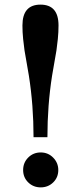

<svg xmlns="http://www.w3.org/2000/svg" viewBox="-20 -800 351 830"><path d="M185 -207H125Q125 -344 105 -472Q102 -492 95.5 -527Q89 -562 86 -582Q83 -602 80 -631.5Q77 -661 77 -690Q77 -780 155 -780Q233 -780 233 -690Q233 -661 230 -631.5Q227 -602 224 -582Q221 -562 214.5 -527Q208 -492 205 -472Q185 -344 185 -207ZM232 -65Q232 -33 210 -11.5Q188 10 156 10Q124 10 102 -11.5Q80 -33 80 -65Q80 -97 102 -119Q124 -141 156 -141Q188 -141 210 -118.5Q232 -96 232 -65Z"/></svg>

Font: Libre Baskerville
Style: Bold
Weight: 700
Designer: Pablo Impallari, Rodrigo Fuenzalida
Foundry: Pablo Impallari, Rodrigo Fuenzalida
Version: Version 1.000